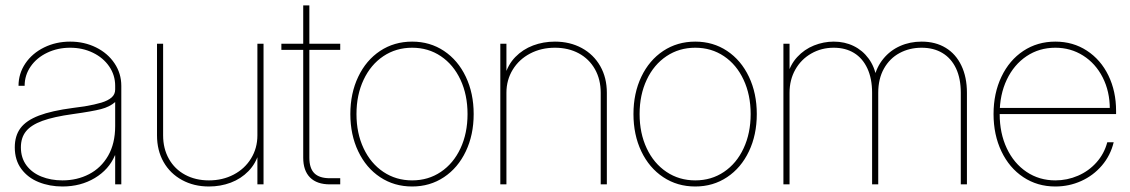

<svg xmlns="http://www.w3.org/2000/svg" viewBox="-20 -676 4143 704"><path d="M34.2 -135.7Q34.2 -178.2 55.2 -206.3Q76.2 -234.4 122.8 -252.2Q169.4 -270 248 -280.3Q269.5 -283.2 290.5 -286.1Q328.1 -292.5 352.1 -299.8Q376 -307.1 389.2 -318.6Q402.3 -330.1 402.3 -347.7V-361.3Q402.3 -400.4 380.4 -432.4Q358.4 -464.4 320.6 -482.7Q282.7 -501 237.3 -501Q191.4 -501 153.1 -482.7Q114.7 -464.4 92.5 -432.4Q70.3 -400.4 70.3 -361.3H47.9Q47.9 -406.2 73 -443.4Q98.1 -480.5 141.6 -502Q185.1 -523.4 237.3 -523.4Q289.1 -523.4 332 -502.2Q375 -481 399.9 -443.8Q424.8 -406.7 424.8 -361.3V0H402.3V-106.4H401.4Q379.4 -54.2 327.6 -23.2Q275.9 7.8 209 7.8Q162.1 7.8 122.3 -8.1Q82.5 -23.9 58.3 -56.4Q34.2 -88.9 34.2 -135.7ZM402.3 -213.9V-301.8Q382.3 -284.2 350.3 -275.9Q318.4 -267.6 248 -257.8Q176.8 -248 135.5 -232.9Q94.2 -217.8 75.4 -194.6Q56.6 -171.4 56.6 -135.7Q56.6 -97.2 76.9 -69.8Q97.2 -42.5 131.8 -28.6Q166.5 -14.6 209 -14.6Q262.7 -14.6 306.6 -37.4Q350.6 -60.1 376.5 -105Q402.3 -149.9 402.3 -213.9Z M555.7 -179.7V-515.6H578.1V-179.7Q578.1 -130.9 599.4 -93.3Q620.6 -55.7 658.7 -35.2Q696.8 -14.6 746.1 -14.6Q796.4 -14.6 836.9 -35.9Q877.4 -57.1 900.6 -95Q923.8 -132.8 923.8 -179.7V-515.6H946.3V0H923.8V-117.2H929.7Q918.5 -76.7 891.1 -48.6Q863.8 -20.5 826.2 -6.3Q788.6 7.8 746.1 7.8Q690.9 7.8 647.5 -15.9Q604 -39.6 579.8 -82Q555.7 -124.5 555.7 -179.7Z M1114.3 -656.2V-97.7Q1114.3 -59.1 1132.6 -40.8Q1150.9 -22.5 1189.5 -22.5H1227.5V0H1189.5Q1142.1 0 1116.9 -25.1Q1091.8 -50.3 1091.8 -97.7V-656.2ZM1227.5 -493.2H1011.7V-515.6H1227.5Z M1264.6 -257.8Q1264.6 -334 1293.5 -394.5Q1322.3 -455.1 1373.8 -489.3Q1425.3 -523.4 1491.2 -523.4Q1556.6 -523.4 1607.9 -489.3Q1659.2 -455.1 1688 -394.5Q1716.8 -334 1716.8 -257.8Q1716.8 -181.6 1688 -121.1Q1659.2 -60.5 1607.9 -26.4Q1556.6 7.8 1491.2 7.8Q1425.3 7.8 1373.8 -26.4Q1322.3 -60.5 1293.5 -121.1Q1264.6 -181.6 1264.6 -257.8ZM1694.3 -257.8Q1694.3 -328.1 1668.5 -383.5Q1642.6 -439 1596.4 -470Q1550.3 -501 1491.2 -501Q1432.1 -501 1385.7 -470Q1339.4 -439 1313.2 -383.5Q1287.1 -328.1 1287.1 -257.8Q1287.1 -187.5 1313.2 -132.1Q1339.4 -76.7 1385.7 -45.7Q1432.1 -14.6 1491.2 -14.6Q1550.3 -14.6 1596.4 -45.7Q1642.6 -76.7 1668.5 -132.1Q1694.3 -187.5 1694.3 -257.8Z M1836.9 0H1814.5V-515.6H1836.9V-398.4H1831.1Q1842.3 -439 1869.6 -467Q1897 -495.1 1934.6 -509.3Q1972.2 -523.4 2014.6 -523.4Q2069.8 -523.4 2113.3 -499.8Q2156.7 -476.1 2180.9 -433.6Q2205.1 -391.1 2205.1 -335.9V0H2182.6V-335.9Q2182.6 -384.8 2161.4 -422.4Q2140.1 -460 2102.1 -480.5Q2064 -501 2014.6 -501Q1964.4 -501 1923.8 -479.7Q1883.3 -458.5 1860.1 -420.7Q1836.9 -382.8 1836.9 -335.9Z M2302.7 -257.8Q2302.7 -334 2331.5 -394.5Q2360.4 -455.1 2411.9 -489.3Q2463.4 -523.4 2529.3 -523.4Q2594.7 -523.4 2646 -489.3Q2697.3 -455.1 2726.1 -394.5Q2754.9 -334 2754.9 -257.8Q2754.9 -181.6 2726.1 -121.1Q2697.3 -60.5 2646 -26.4Q2594.7 7.8 2529.3 7.8Q2463.4 7.8 2411.9 -26.4Q2360.4 -60.5 2331.5 -121.1Q2302.7 -181.6 2302.7 -257.8ZM2732.4 -257.8Q2732.4 -328.1 2706.5 -383.5Q2680.7 -439 2634.5 -470Q2588.4 -501 2529.3 -501Q2470.2 -501 2423.8 -470Q2377.4 -439 2351.3 -383.5Q2325.2 -328.1 2325.2 -257.8Q2325.2 -187.5 2351.3 -132.1Q2377.4 -76.7 2423.8 -45.7Q2470.2 -14.6 2529.3 -14.6Q2588.4 -14.6 2634.5 -45.7Q2680.7 -76.7 2706.5 -132.1Q2732.4 -187.5 2732.4 -257.8Z M2852.5 -515.6H2875V-398.4H2867.2Q2877 -438.5 2903.1 -466.8Q2929.2 -495.1 2964.6 -509.3Q3000 -523.4 3037.1 -523.4Q3077.1 -523.4 3110.1 -507.3Q3143.1 -491.2 3165 -461.2Q3187 -431.2 3193.8 -390.6H3185.1Q3194.3 -430.7 3219.2 -460.9Q3244.1 -491.2 3280.3 -507.3Q3316.4 -523.4 3359.4 -523.4Q3410.2 -523.4 3447.5 -500.7Q3484.9 -478 3505.1 -435.5Q3525.4 -393.1 3525.4 -335.9V0H3502.9V-335.9Q3502.9 -388.2 3485.4 -425.3Q3467.8 -462.4 3435.5 -481.7Q3403.3 -501 3359.4 -501Q3314.5 -501 3278.3 -481.4Q3242.2 -461.9 3221.2 -424.6Q3200.2 -387.2 3200.2 -335.9V0H3177.7V-335.9Q3177.7 -387.7 3160.4 -425Q3143.1 -462.4 3111.6 -481.7Q3080.1 -501 3037.1 -501Q2991.7 -501 2954.6 -479.7Q2917.5 -458.5 2896.2 -420.9Q2875 -383.3 2875 -335.9V0H2852.5Z M3623 -257.8Q3623 -334 3651.9 -394.5Q3680.7 -455.1 3732.2 -489.3Q3783.7 -523.4 3849.6 -523.4Q3914.6 -523.4 3965.3 -490.2Q4016.1 -457 4044.2 -399.2Q4072.3 -341.3 4072.3 -269.5V-257.8H3634.8V-280.3H4057.6L4049.3 -276.4Q4049.3 -340.8 4023.2 -392.1Q3997.1 -443.4 3951.4 -472.2Q3905.8 -501 3849.6 -501Q3790.5 -501 3744.1 -470Q3697.8 -439 3671.6 -384Q3645.5 -329.1 3645.5 -258.8V-257.8Q3645.5 -187.5 3671.6 -132.1Q3697.8 -76.7 3744.1 -45.7Q3790.5 -14.6 3849.6 -14.6Q3893.1 -14.6 3932.6 -31.7Q3972.2 -48.8 4000.5 -80.6Q4028.8 -112.3 4040 -154.3H4063.5Q4051.8 -106 4020.3 -69.1Q3988.8 -32.2 3944.3 -12.2Q3899.9 7.8 3849.6 7.8Q3783.7 7.8 3732.2 -26.4Q3680.7 -60.5 3651.9 -121.1Q3623 -181.6 3623 -257.8Z"/></svg>

Font: Intratopia Thin
Style: Regular
Weight: 100
Designer: Rasmus Andersson
Foundry: rsms
Version: Version 3.000;Glyphs 3.2.3 (3260)